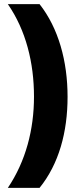

<svg xmlns="http://www.w3.org/2000/svg" viewBox="-20 -754 387 932"><path d="M308 -284C308 -457 264 -617 172 -734H18C106 -607 145 -449 145 -285C145 -125 105 29 18 158H172C266 42 308 -113 308 -284Z"/></svg>

Font: Noto Sans Arabic UI SmCn Bk
Style: Regular
Weight: 900
Width: 4
Designer: Monotype Design Team, Nadine Chahine and Nizar Qandah
Foundry: Monotype Imaging Inc.
Version: Version 2.010